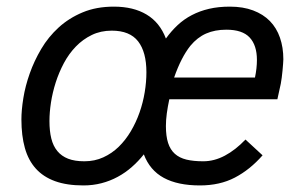

<svg xmlns="http://www.w3.org/2000/svg" viewBox="-20 -547 911 582"><path d="M44.9 -185.1Q44.9 -213.4 50.8 -249.8Q56.6 -286.1 70.1 -324.2Q83.5 -362.3 105 -398.7Q126.5 -435.1 157.7 -463.6Q189 -492.2 230.5 -509.5Q272 -526.9 325.2 -526.9Q384.3 -526.9 424.3 -502.9Q464.4 -479 482.9 -430.2Q499 -452.6 518.3 -470.7Q537.6 -488.8 561.5 -501.2Q585.4 -513.7 613.8 -520.3Q642.1 -526.9 676.8 -526.9Q716.8 -526.9 747.3 -515.4Q777.8 -503.9 798.1 -483.2Q818.4 -462.4 828.6 -432.9Q838.9 -403.3 838.9 -367.2Q838.9 -362.3 838.1 -353Q837.4 -343.8 836.4 -333Q835.4 -322.3 834 -311.5Q832.5 -300.8 831.1 -293L820.8 -246.1H493.2Q488.3 -223.1 485.6 -203.1Q482.9 -183.1 482.9 -165Q482.9 -134.3 489.5 -113.8Q496.1 -93.3 510 -80.8Q523.9 -68.4 545.2 -63.2Q566.4 -58.1 596.2 -58.1Q629.4 -58.1 661.6 -75.2Q693.8 -92.3 724.1 -124L775.9 -76.2Q737.8 -32.7 692.1 -8.8Q646.5 15.1 585.9 15.1Q519 15.1 476.6 -7.8Q434.1 -30.8 416 -79.1Q399.4 -58.1 379.6 -40.8Q359.9 -23.4 336.9 -11Q314 1.5 287.8 8.3Q261.7 15.1 232.9 15.1Q182.6 15.1 147 2.2Q111.3 -10.7 88.6 -35.9Q65.9 -61 55.4 -98.4Q44.9 -135.7 44.9 -185.1ZM129.9 -180.2Q129.9 -149.9 135.5 -127.2Q141.1 -104.5 153.8 -89.1Q166.5 -73.7 186.5 -65.9Q206.5 -58.1 235.8 -58.1Q267.1 -58.1 293.2 -70.1Q319.3 -82 340.1 -102.3Q360.8 -122.6 376.7 -149.4Q392.6 -176.3 403.1 -206.3Q413.6 -236.3 418.7 -267.6Q423.8 -298.8 423.8 -328.1Q423.8 -389.2 398.7 -421.6Q373.5 -454.1 318.8 -454.1Q285.2 -454.1 258.1 -440.9Q231 -427.7 210 -406Q189 -384.3 173.8 -356Q158.7 -327.6 148.9 -297.1Q139.2 -266.6 134.5 -236.3Q129.9 -206.1 129.9 -180.2ZM752.9 -312Q758.8 -340.3 758.8 -365.2Q758.8 -409.7 736.8 -433.3Q714.8 -457 666 -457Q631.3 -457 604.7 -445.3Q578.1 -433.6 557.1 -408.2Q529.3 -373.5 507.8 -312Z"/></svg>

Font: Lorenzo Sans
Style: Italic
Weight: 400
Italic angle: -12°
Foundry: Intel Corporation
Version: Version 1.00; ttfautohint (v1.5)